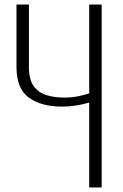

<svg xmlns="http://www.w3.org/2000/svg" viewBox="-20 -830 545 850"><path d="M375 0V-376Q344 -367 313.5 -362.5Q283 -358 256 -358Q162 -358 107.5 -398Q53 -438 53 -533V-810H108V-533Q108 -478 129 -449Q150 -420 185.5 -409Q221 -398 264 -398Q296 -398 324.5 -403.5Q353 -409 375 -417V-810H430V0Z"/></svg>

Font: Oswald ExtraLight
Style: Regular
Weight: 250
Designer: Vernon Adams
Foundry: Vernon Adams
Version: Version 4.103;gftools[0.9.33.dev8+g029e19f]